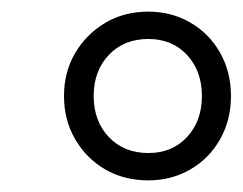

<svg xmlns="http://www.w3.org/2000/svg" viewBox="-20 -731 417 330"><path d="M235 -421Q193 -421 160.5 -440Q128 -459 109 -492Q90 -525 90 -566Q90 -607 109 -639.5Q128 -672 160.5 -691.5Q193 -711 235 -711Q275 -711 307.5 -692Q340 -673 358.5 -640Q377 -607 377 -566Q377 -525 358.5 -492Q340 -459 307.5 -440Q275 -421 235 -421ZM235 -468Q276 -468 301.5 -495.5Q327 -523 327 -566Q327 -609 301.5 -636.5Q276 -664 235 -664Q193 -664 167 -636.5Q141 -609 141 -566Q141 -523 167 -495.5Q193 -468 235 -468Z"/></svg>

Font: Mulish Light
Style: Italic
Weight: 300
Italic angle: -9°
Designer: Vernon Adams
Foundry: Vernon Adams
Version: Version 3.603; ttfautohint (v1.8.3)